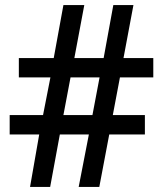

<svg xmlns="http://www.w3.org/2000/svg" viewBox="-20 -734 640 754"><path d="M98 0 134 -206H18V-282H149L178 -430H54V-506H191L229 -714H311L272 -506H387L425 -714H504L465 -506H582V-430H451L423 -282H549V-206H409L370 0H289L329 -206H215L177 0ZM229 -282H343L371 -430H257Z"/></svg>

Font: Noto Sans Mono Medium
Style: Regular
Weight: 500
Designer: Monotype Design Team
Foundry: Monotype Imaging Inc.
Version: Version 2.014